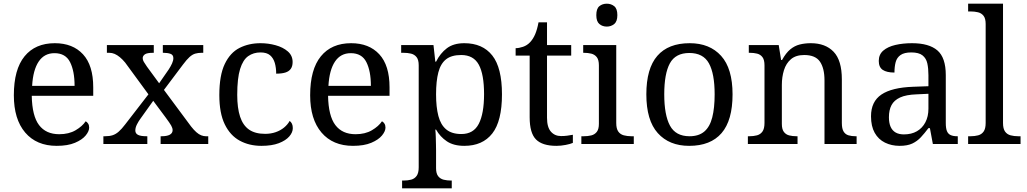

<svg xmlns="http://www.w3.org/2000/svg" viewBox="-20 -780 5561 1040"><path d="M287 10Q178 10 116.5 -62Q55 -134 55 -264Q55 -404 113 -475Q171 -546 277 -546Q374 -546 429.5 -486Q485 -426 485 -307V-261H152Q154 -152 191.5 -102.5Q229 -53 301 -53Q353 -53 389.5 -74.5Q426 -96 444 -123Q451 -120 457 -111Q463 -102 463 -89Q463 -69 444 -46Q425 -23 386 -6.5Q347 10 287 10ZM384 -315Q384 -395 359.5 -443.5Q335 -492 275 -492Q220 -492 189.5 -446.5Q159 -401 154 -315Z M540 0V-42H549Q573 -42 590 -47.5Q607 -53 623 -67Q639 -81 658 -106L784 -269L658 -441Q644 -458 629.5 -470Q615 -482 601 -488Q587 -494 572 -494H559V-536H813V-494H810Q776 -494 764.5 -485.5Q753 -477 753 -465Q753 -455 759 -445Q765 -435 776 -419L842 -329L894 -404Q905 -421 912 -436.5Q919 -452 919 -465Q919 -483 903.5 -488.5Q888 -494 865 -494H862V-536H1081V-494H1072Q1053 -494 1037.5 -489.5Q1022 -485 1006.5 -471Q991 -457 971 -430L868 -293L1015 -95Q1030 -76 1043.5 -64Q1057 -52 1070 -47Q1083 -42 1095 -42H1108V0H850V-42H855Q885 -42 900 -50.5Q915 -59 915 -75Q915 -86 907.5 -99.5Q900 -113 877 -144L810 -234L740 -136Q731 -124 722 -106.5Q713 -89 713 -73Q713 -57 727.5 -49.5Q742 -42 775 -42H778V0Z M1396 10Q1330 10 1278.5 -18Q1227 -46 1197.5 -106.5Q1168 -167 1168 -265Q1168 -372 1197.5 -433.5Q1227 -495 1277.5 -520.5Q1328 -546 1391 -546Q1433 -546 1473 -535Q1513 -524 1539 -501.5Q1565 -479 1565 -444Q1565 -421 1555 -407Q1545 -393 1525.5 -387Q1506 -381 1476 -381Q1476 -413 1468.5 -439Q1461 -465 1443 -480.5Q1425 -496 1391 -496Q1353 -496 1324.5 -476Q1296 -456 1280.5 -406Q1265 -356 1265 -266Q1265 -195 1280.5 -148Q1296 -101 1329 -78Q1362 -55 1416 -55Q1447 -55 1473 -64Q1499 -73 1518.5 -89Q1538 -105 1549 -125Q1557 -119 1561.5 -109.5Q1566 -100 1566 -86Q1566 -63 1547 -41Q1528 -19 1490.5 -4.5Q1453 10 1396 10Z M1892 10Q1783 10 1721.5 -62Q1660 -134 1660 -264Q1660 -404 1718 -475Q1776 -546 1882 -546Q1979 -546 2034.5 -486Q2090 -426 2090 -307V-261H1757Q1759 -152 1796.5 -102.5Q1834 -53 1906 -53Q1958 -53 1994.5 -74.5Q2031 -96 2049 -123Q2056 -120 2062 -111Q2068 -102 2068 -89Q2068 -69 2049 -46Q2030 -23 1991 -6.5Q1952 10 1892 10ZM1989 -315Q1989 -395 1964.5 -443.5Q1940 -492 1880 -492Q1825 -492 1794.5 -446.5Q1764 -401 1759 -315Z M2158 240V198H2166Q2189 198 2207.5 193Q2226 188 2237 172.5Q2248 157 2248 126V-426Q2248 -456 2236.5 -470.5Q2225 -485 2206.5 -489.5Q2188 -494 2166 -494H2153V-536H2328L2338 -446H2342Q2365 -492 2401 -519Q2437 -546 2495 -546Q2594 -546 2646.5 -479.5Q2699 -413 2699 -269Q2699 -124 2646.5 -57Q2594 10 2495 10Q2437 10 2400.5 -14.5Q2364 -39 2342 -78H2338Q2340 -59 2340.5 -37.5Q2341 -16 2341.5 3Q2342 22 2342 35V131Q2342 160 2353.5 174.5Q2365 189 2383.5 193.5Q2402 198 2424 198H2427V240ZM2479 -54Q2545 -54 2573.5 -109.5Q2602 -165 2602 -270Q2602 -377 2573.5 -429.5Q2545 -482 2478 -482Q2426 -482 2396.5 -459Q2367 -436 2354.5 -388.5Q2342 -341 2342 -269Q2342 -200 2354.5 -152Q2367 -104 2397 -79Q2427 -54 2479 -54Z M2994 10Q2918 10 2883.5 -24.5Q2849 -59 2849 -145V-479H2773V-519Q2791 -519 2813 -526.5Q2835 -534 2851 -551Q2868 -569 2879 -595Q2890 -621 2897 -659H2943V-536H3074V-479H2943V-142Q2943 -91 2964 -67Q2985 -43 3019 -43Q3037 -43 3052 -45Q3067 -47 3083 -50V-6Q3070 0 3044 5Q3018 10 2994 10Z M3129 0V-42H3142Q3164 -42 3182.5 -46.5Q3201 -51 3212.5 -65.5Q3224 -80 3224 -109V-426Q3224 -456 3212.5 -470.5Q3201 -485 3182.5 -489.5Q3164 -494 3142 -494H3139V-536H3318V-114Q3318 -83 3329 -67.5Q3340 -52 3359 -47Q3378 -42 3400 -42H3413V0ZM3267 -636Q3243 -636 3226.5 -650Q3210 -664 3210 -698Q3210 -733 3226.5 -746.5Q3243 -760 3267 -760Q3290 -760 3307 -746.5Q3324 -733 3324 -698Q3324 -664 3307 -650Q3290 -636 3267 -636Z M3713 10Q3605 10 3543 -59Q3481 -128 3481 -269Q3481 -409 3540.5 -477.5Q3600 -546 3716 -546Q3824 -546 3886 -477.5Q3948 -409 3948 -269Q3948 -128 3888.5 -59Q3829 10 3713 10ZM3715 -42Q3765 -42 3795 -67.5Q3825 -93 3838 -144Q3851 -195 3851 -269Q3851 -381 3820 -437Q3789 -493 3714 -493Q3639 -493 3608.5 -437Q3578 -381 3578 -269Q3578 -157 3609 -99.5Q3640 -42 3715 -42Z M4031 0V-42H4039Q4062 -42 4080.5 -47Q4099 -52 4110 -67.5Q4121 -83 4121 -114V-426Q4121 -456 4110 -470.5Q4099 -485 4081 -489.5Q4063 -494 4041 -494H4036V-536H4198L4211 -455H4216Q4237 -493 4260.5 -512.5Q4284 -532 4312 -539Q4340 -546 4372 -546Q4451 -546 4495.5 -499.5Q4540 -453 4540 -350V-114Q4540 -83 4549.5 -67.5Q4559 -52 4576 -47Q4593 -42 4615 -42H4620V0H4446V-345Q4446 -410 4421.5 -446Q4397 -482 4336 -482Q4291 -482 4264.5 -459.5Q4238 -437 4226.5 -400Q4215 -363 4215 -320V-109Q4215 -80 4226 -65.5Q4237 -51 4255 -46.5Q4273 -42 4295 -42H4300V0Z M4853 10Q4809 10 4773.5 -7.5Q4738 -25 4718 -60.5Q4698 -96 4698 -150Q4698 -230 4754.5 -268Q4811 -306 4926 -310L5009 -313V-373Q5009 -409 5003 -436.5Q4997 -464 4977 -480Q4957 -496 4916 -496Q4878 -496 4858 -482Q4838 -468 4831.5 -443.5Q4825 -419 4825 -387Q4783 -387 4761.5 -401.5Q4740 -416 4740 -450Q4740 -485 4764.5 -506Q4789 -527 4830 -536.5Q4871 -546 4920 -546Q5012 -546 5057.5 -507Q5103 -468 5103 -373V-114Q5103 -86 5109 -70.5Q5115 -55 5129 -48.5Q5143 -42 5165 -42H5168V0H5033L5017 -86H5009Q4988 -58 4968 -36.5Q4948 -15 4921.5 -2.5Q4895 10 4853 10ZM4876 -52Q4917 -52 4946.5 -69Q4976 -86 4992.5 -117.5Q5009 -149 5009 -191V-272L4945 -269Q4888 -267 4855.5 -252Q4823 -237 4809 -210.5Q4795 -184 4795 -145Q4795 -114 4804 -93.5Q4813 -73 4831 -62.5Q4849 -52 4876 -52Z M5224 0V-42H5237Q5260 -42 5278.5 -47Q5297 -52 5308 -67.5Q5319 -83 5319 -114V-650Q5319 -680 5307.5 -694.5Q5296 -709 5277.5 -713.5Q5259 -718 5237 -718H5224V-760H5413V-114Q5413 -83 5424 -67.5Q5435 -52 5454 -47Q5473 -42 5495 -42H5508V0Z"/></svg>

Font: Noto Serif Tamil
Style: Regular
Weight: 400
Designer: Indian Type Foundry, Tom Grace, and the Monotype Design Team
Foundry: Monotype Imaging Inc.
Version: Version 2.003